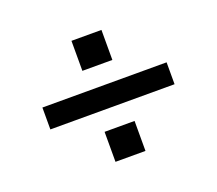

<svg xmlns="http://www.w3.org/2000/svg" viewBox="-95 -678 897 793"><g transform="rotate(-20 353.0 -282.0)"><path d="M80.1 -330.1H626V-233.9H80.1ZM287.1 -547.9H418.9V-416H287.1ZM287.1 -147.9H418.9V-16.1H287.1Z"/></g></svg>

Font: Aldrich
Style: Regular
Weight: 400
Designer: Matthew Desmond
Foundry: Matthew Desmond
Version: Version 1.002 2011